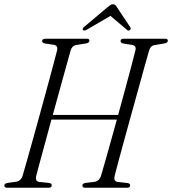

<svg xmlns="http://www.w3.org/2000/svg" viewBox="-22 -882 808 902"><path d="M148.5 -57.5Q142 -31 161 -27.5L209 -22.5Q221.5 -20 221 -11.5Q221 0 206 0H12Q-1.5 0 -1.5 -10Q-1.5 -20 12.5 -22.5L52.5 -28Q77 -31.5 84.5 -57.5Q92 -83 104.8 -128Q117.5 -173 133.2 -229.2Q149 -285.5 165.5 -346Q182 -406.5 197.8 -464Q213.5 -521.5 226.2 -569.2Q239 -617 246.5 -646.5Q250.5 -667.5 231.5 -671.5L189.5 -677.5Q175.5 -681 176 -689Q176 -700 191 -700H386Q398 -700 398 -691Q398 -681 382.5 -678L335.5 -670.5Q316 -667 309.5 -644Q301 -614 287.8 -566Q274.5 -518 258.5 -460Q242.5 -402 226 -342H533Q549.5 -402.5 565.5 -461Q581.5 -519.5 594.2 -568Q607 -616.5 614.5 -646.5Q619 -667.5 599.5 -671L558 -677.5Q544 -680.5 544.5 -689Q544.5 -700 557.5 -700H754.5Q767 -700 766.5 -690Q766 -681 750.5 -678L704 -670Q684.5 -667 678 -643.5Q669.5 -614 656.2 -566Q643 -518 627 -460.2Q611 -402.5 594.2 -342.2Q577.5 -282 562.2 -226Q547 -170 535 -126Q523 -82 517 -57.5Q510 -31 529.5 -27.5L577.5 -22Q590 -19.5 589.5 -11.5Q589.5 0 574.5 0H378.5Q365 0 365 -10Q365 -20 379 -22.5L421 -27.5Q445 -31 453 -57.5Q463.5 -93 483.8 -165Q504 -237 527 -320H219.5Q204.5 -264.5 190.5 -213Q176.5 -161.5 165.5 -121Q154.5 -80.5 148.5 -57.5ZM587 -740Q581 -735.5 573 -743L497 -807.5L386.5 -743Q373.5 -735 368 -741Q363 -746.5 372.5 -755L483 -848Q491 -854.5 496.5 -858.2Q502 -862 508.5 -862Q515.5 -862 519.5 -858.2Q523.5 -854.5 527.5 -848L590 -754Q595 -745.5 587 -740Z"/></svg>

Font: Fraunces 144pt S050 Light
Style: Italic
Weight: 300
Italic angle: -16°
Version: Version 1.000; ttfautohint (v1.8.3)